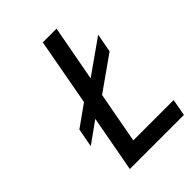

<svg xmlns="http://www.w3.org/2000/svg" viewBox="-215 -839 939 939"><g transform="rotate(-45 254.5 -369.5)"><path d="M173 -293 63 -214 81 -311 192 -390 256 -739H351L297 -449L474 -574L456 -477L279 -352L230 -87H509L493 0H119Z"/></g></svg>

Font: Involve Medium Oblique
Style: Italic
Weight: 500
Italic angle: -10.5°
Designer: Stefan Peev
Foundry: Context Ltd.
Version: Version 1.001